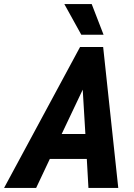

<svg xmlns="http://www.w3.org/2000/svg" viewBox="-82 -920 657 940"><path d="M-62 0 310 -690H423L497 0H351L343 -142H162L95 0ZM220 -264H336L323 -481ZM233 -900H367L425 -750H316Z"/></svg>

Font: Radio Canada Condensed
Style: Bold Italic
Weight: 700
Width: 3
Italic angle: -12°
Designer: Charles Daoud, Etienne Aubert Bonn, Alexandre Saumier Demers, Jacques Le Bailly
Foundry: Radio-Canada
Version: Version 2.104; ttfautohint (v1.8.4.7-5d5b);gftools[0.9.28.de